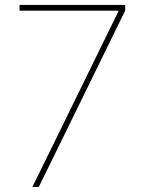

<svg xmlns="http://www.w3.org/2000/svg" viewBox="-20 -747 587 767"><path d="M109.4 0 453.1 -701.7V-704.5H58.2V-727.3H480.1V-704.5L134.9 0Z"/></svg>

Font: Inter P Thin
Style: Regular
Weight: 100
Designer: Rasmus Andersson
Foundry: rsms
Version: Version 3.018;git-588b23468